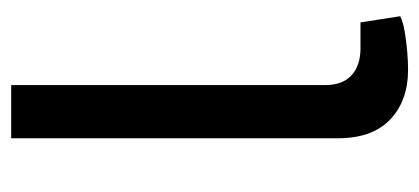

<svg xmlns="http://www.w3.org/2000/svg" viewBox="-223 -517 749 343"><g transform="rotate(-90 151.5 -345.5)"><path d="M171 -700V-139Q171 -108 188.5 -92Q206 -76 237 -76H283L294 -5Q284 0 266.5 3Q249 6 230.5 7.5Q212 9 199 9Q143 9 109.5 -23Q76 -55 76 -116V-700Z"/></g></svg>

Font: Exo 2 Medium
Style: Regular
Weight: 500
Designer: Natanael Gama
Foundry: Natanael Gama
Version: Version 2.010